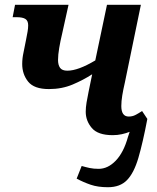

<svg xmlns="http://www.w3.org/2000/svg" viewBox="-20 -556 657 804"><path d="M432 228Q390 228 359.5 217.5Q329 207 301 192L322 139Q339 144 355.5 147.5Q372 151 393 151Q432 151 465 116.5Q498 82 516 17L523 -4Q508 2 490 6Q472 10 452 10Q390 10 364.5 -20Q339 -50 339 -88Q339 -106 342.5 -127Q346 -148 351 -172L366 -245Q329 -221 284 -202Q239 -183 185 -183Q123 -183 98 -214Q73 -245 73 -288Q73 -312 78.5 -336.5Q84 -361 89 -389Q93 -409 95.5 -423.5Q98 -438 98 -450Q98 -469 86.5 -476.5Q75 -484 50 -484H33L43 -536H267L240 -414Q233 -385 228 -355.5Q223 -326 223 -305Q223 -284 231.5 -272Q240 -260 262 -260Q307 -260 379 -303L428 -536H570L503 -211Q496 -181 492 -156.5Q488 -132 488 -112Q488 -68 519 -68Q534 -68 546 -74Q558 -80 575 -91L597 -58Q578 42 559.5 105Q541 168 512 198Q483 228 432 228Z"/></svg>

Font: Noto Serif SemiCondensed
Style: Bold Italic
Weight: 700
Width: 4
Italic angle: -12°
Designer: Monotype Design Team
Foundry: Monotype Imaging Inc.
Version: Version 2.014